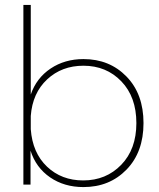

<svg xmlns="http://www.w3.org/2000/svg" viewBox="-20 -750 645 780"><path d="M75 -730H105V-366Q128 -433 185.5 -471.5Q243 -510 319 -510Q425 -510 494 -439Q563 -368 563 -250Q563 -132 494 -61Q425 10 319 10Q241 10 183.5 -29.5Q126 -69 104 -138V0H75ZM105 -225Q112 -129 171 -73Q230 -17 318 -17Q411 -17 472.5 -80.5Q534 -144 534 -250Q534 -356 473 -419.5Q412 -483 319 -483Q231 -483 171.5 -427.5Q112 -372 105 -279V-227Z"/></svg>

Font: Human Sans ExtraLight
Style: Regular
Weight: 200
Designer: Tim Radville
Foundry: Continuum
Version: Version 1.000;FEAKit 1.0